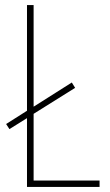

<svg xmlns="http://www.w3.org/2000/svg" viewBox="-20 -734 432 754"><path d="M86 0H371V-25H112V-287L275 -389L262 -410L112 -315V-714H86V-299L4 -247L17 -227L86 -270Z"/></svg>

Font: Noto Sans Devanagari Condensed Thin
Style: Regular
Weight: 100
Width: 3
Designer: Jelle Bosma - Monotype Design Team
Foundry: Monotype Imaging Inc.
Version: Version 2.004